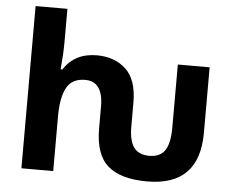

<svg xmlns="http://www.w3.org/2000/svg" viewBox="-53 -823 1094 896"><g transform="rotate(5 493.5 -375.0)"><path d="M667 10Q543 10 483 -42.5Q423 -95 423 -216V-319Q423 -437 339 -437Q277 -437 252 -390.5Q227 -344 227 -257V0H78V-760H227V-606Q227 -574 225 -541Q223 -508 220 -476H228Q280 -556 383 -556Q467 -556 519.5 -507Q572 -458 572 -351V-238Q572 -172 595 -141Q618 -110 667 -110Q717 -110 740 -143Q763 -176 763 -252V-546H912V-239Q912 10 667 10Z"/></g></svg>

Font: Noto IKEA Arabic
Style: Bold
Weight: 700
Designer: Monotype Design Team
Foundry: Monotype Imaging Inc.
Version: Version 1.200